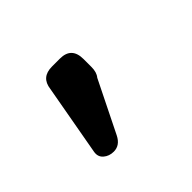

<svg xmlns="http://www.w3.org/2000/svg" viewBox="-61 -152 327 327"><g transform="rotate(-45 102.5 11.5)"><path d="M57 100Q46 100 38.5 93.5Q31 87 33 76L56 -52Q59 -77 85 -77H104Q132 -77 132 -48V-29Q132 -16 126 -9L80 84Q72 100 57 100Z"/></g></svg>

Font: Jura
Style: Regular
Weight: 400
Designer: Daniel Johnson, Alexei Vanyashin
Foundry: Daniel Johnson
Version: Version 5.103